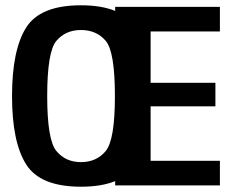

<svg xmlns="http://www.w3.org/2000/svg" viewBox="-20 -701 891 726"><path d="M286 5Q441 5 494.2 -79.5Q547.5 -164 547.5 -337.5Q547.5 -511 494.2 -596Q441 -681 286 -681Q131.5 -681 78.5 -596.2Q25.5 -511.5 25.5 -337.5Q25.5 -164 78.8 -79.5Q132 5 286 5ZM286 -88Q228 -88 193.2 -130Q158.5 -172 158.5 -337.5Q158.5 -505.5 193.2 -546.5Q228 -587.5 286 -587.5Q345 -587.5 379.8 -546.5Q414.5 -505.5 414.5 -337.5Q414.5 -172 379.8 -130Q345 -88 286 -88ZM415.5 0H811.5V-93H549.5V-299H794.5V-388H549.5V-582H811.5V-675H415.5Z"/></svg>

Font: Anybody SemiCondensed SemiBold
Style: Regular
Weight: 600
Width: 4
Version: Version 1.113;gftools[0.9.25]